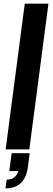

<svg xmlns="http://www.w3.org/2000/svg" viewBox="-20 -820 290 1054"><path d="M141 0H11L116 -800H246ZM10 214 17 166Q66 166 81 119H31L44 21H143L133 98Q117 214 10 214Z"/></svg>

Font: Tanohe Sans SemiBold
Style: Italic
Weight: 600
Designer: Village Type and Design LLC & Cristiano Sobral
Foundry: Cooper Hewitt Smithsonian Design Museum
Version: Version 1.00;September 29, 2021;FontCreator 13.0.0.2655 64-b